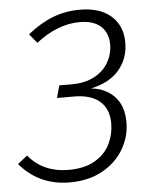

<svg xmlns="http://www.w3.org/2000/svg" viewBox="-55 -739 625 793"><g transform="rotate(-5 257.0 -342.5)"><path d="M481 -545Q481 -478 440.5 -431Q400 -384 323 -368Q383 -362 420 -323.5Q457 -285 457 -216Q457 -157 426.5 -105Q396 -53 338.5 -21Q281 11 203 11Q76 11 -4 -83L36 -115Q97 -41 203 -41Q270 -41 313 -67Q356 -93 375 -133Q394 -173 394 -217Q394 -278 356 -310Q318 -342 244 -341H180L194 -392H246Q301 -392 340 -413Q379 -434 398.5 -468.5Q418 -503 418 -542Q418 -590 388 -617.5Q358 -645 300 -645Q209 -645 119 -575L88 -613Q140 -655 192.5 -675.5Q245 -696 305 -696Q389 -696 435 -655Q481 -614 481 -545Z"/></g></svg>

Font: Fira Sans Light
Style: Italic
Weight: 300
Italic angle: -8°
Designer: bBox Type GmbH & Carrois Corporate GbR & Edenspiekermann AG
Foundry: bBox Type GmbH & Carrois Corporate GbR & Edenspiekermann AG
Version: Version 4.301